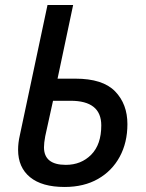

<svg xmlns="http://www.w3.org/2000/svg" viewBox="-20 -734 579 764"><path d="M237 10Q147 10 99.5 -29Q52 -68 52 -138Q52 -166 59 -196L169 -714H271L209 -421H280Q389 -421 438 -370.5Q487 -320 487 -240Q487 -167 456.5 -110.5Q426 -54 370 -22Q314 10 237 10ZM242 -78Q303 -78 343 -118.5Q383 -159 383 -235Q383 -333 261 -333H191L160 -192Q155 -165 155 -148Q155 -78 242 -78Z"/></svg>

Font: Noto Sans SemiCondensed Medium
Style: Italic
Weight: 500
Width: 4
Italic angle: -12°
Designer: Monotype Design Team
Foundry: Monotype Imaging Inc.
Version: Version 2.013; ttfautohint (v1.8.4.7-5d5b)